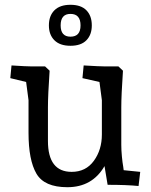

<svg xmlns="http://www.w3.org/2000/svg" viewBox="-20 -771 632 801"><path d="M324 -445 329 -498Q396 -494 416 -494H474L493 -476Q486 -373 486 -323V-167Q486 -145 488.5 -118.5Q491 -92 494 -76L496 -61L565 -54L558 5Q509 0 429 0L416 -78Q365 10 261 10Q165 10 132 -46.5Q99 -103 99 -217V-353L89 -429L23 -445L28 -498Q90 -494 110 -494H168L187 -476Q180 -373 180 -323V-183Q180 -54 279 -54Q338 -54 371.5 -100Q405 -146 405 -210V-353L395 -429ZM363 -665Q363 -626 340.5 -603Q318 -580 274 -580Q230 -580 207 -603Q184 -626 184 -665Q184 -705 207 -728Q230 -751 274 -751Q318 -751 340.5 -728Q363 -705 363 -665ZM274 -713Q233 -713 233 -665Q233 -618 274 -618Q316 -618 316 -665Q316 -713 274 -713Z"/></svg>

Font: Andada
Style: Regular
Weight: 400
Designer: Carolina Giovagnoli
Foundry: Carolina Giovagnoli
Version: Version 1.003